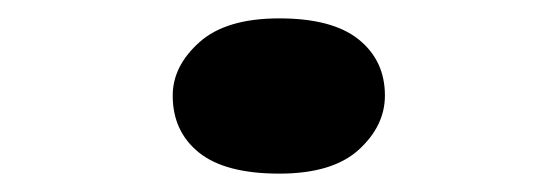

<svg xmlns="http://www.w3.org/2000/svg" viewBox="-20 -178 607 209"><path d="M284 11Q225 11 196.5 -12Q168 -35 168 -74Q168 -106 197 -132Q226 -158 284 -158Q342 -158 370.5 -135Q399 -112 399 -74Q399 -41 370.5 -15Q342 11 284 11Z"/></svg>

Font: Lexend Zetta SemiBold
Style: Regular
Weight: 600
Designer: Bonnie Shaver-Troup, Thomas Jockin
Foundry: Lexend
Version: Version 1.007